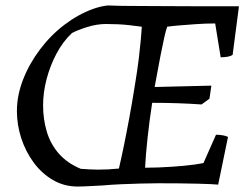

<svg xmlns="http://www.w3.org/2000/svg" viewBox="-20 -672 905 704"><path d="M265 12Q215 12 174 -12Q133 -36 103.5 -76Q74 -116 58 -165Q42 -214 42 -265Q42 -322 64.5 -380Q87 -438 126.5 -490.5Q166 -543 216 -581Q241 -600 267 -614.5Q293 -629 320.5 -639Q348 -649 375 -652Q395 -651 426 -650.5Q457 -650 499.5 -650Q542 -650 596 -649.5Q650 -649 715 -649Q780 -649 856 -649L855 -640L833 -471Q826 -466 814.5 -464Q803 -462 789 -462L788 -469L769 -586Q735 -586 698.5 -583.5Q662 -581 633.5 -578.5Q605 -576 593 -574Q588 -560 582.5 -535.5Q577 -511 568.5 -468Q560 -425 547 -353L755 -358L748 -310L719 -289Q675 -292 631.5 -293.5Q588 -295 538 -295Q528 -231 521 -166Q514 -101 512 -57Q537 -57 561 -58Q585 -59 608.5 -60.5Q632 -62 653 -64Q674 -66 692.5 -68.5Q711 -71 726 -74L772 -178Q784 -178 796 -176Q808 -174 816 -170L815 -165L781 0L780 5Q764 3 704 1.5Q644 0 559 0Q531 0 496 1Q461 2 425 3.5Q389 5 356 8Q336 9 318 10Q300 11 286.5 11.5Q273 12 265 12ZM276 -53Q292 -52 307.5 -51Q323 -50 339 -50Q358 -50 377.5 -51Q397 -52 416 -54Q424 -88 434 -136.5Q444 -185 454.5 -242Q465 -299 474 -356Q484 -416 489 -458Q494 -500 496.5 -528.5Q499 -557 500 -574Q478 -577 456 -579.5Q434 -582 412.5 -583Q391 -584 369 -584Q335 -584 300 -573Q265 -562 244 -551Q211 -520 187.5 -476Q164 -432 151 -382.5Q138 -333 138 -286Q138 -235 151.5 -189.5Q165 -144 195.5 -109Q226 -74 276 -53Z"/></svg>

Font: Labrada
Style: Italic
Weight: 400
Italic angle: -7°
Designer: Mercedes Jáuregui
Foundry: Omnibus-Type Team
Version: Version 1.000